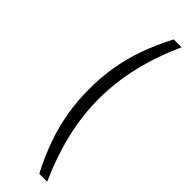

<svg xmlns="http://www.w3.org/2000/svg" viewBox="-297 -710 894 894"><g transform="rotate(45 150.0 -262.5)"><path d="M219 180Q180 105 154.5 33.5Q129 -38 116.5 -111.5Q104 -185 104 -263Q104 -342 116.5 -415Q129 -488 154.5 -559Q180 -630 219 -705H271Q221 -595 194.5 -484.5Q168 -374 168 -263Q168 -152 194.5 -41.5Q221 69 271 180Z"/></g></svg>

Font: Mulish ExtraLight Light
Style: Regular
Weight: 300
Version: Version 3.603